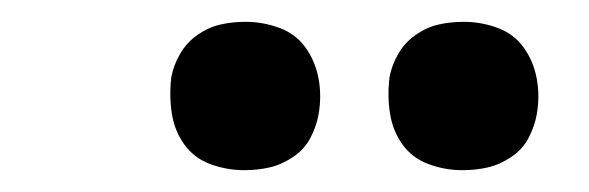

<svg xmlns="http://www.w3.org/2000/svg" viewBox="-20 -758 540 176"><path d="M404 -602Q388 -602 373 -607.5Q358 -613 349 -625.5Q340 -638 337.5 -654Q335 -670 337 -687Q339 -698 345 -708.5Q351 -719 361 -726Q371 -733 382 -735.5Q393 -738 405 -738Q421 -738 436 -732.5Q451 -727 460 -714.5Q469 -702 472 -686Q475 -670 472 -653Q470 -642 464.5 -631.5Q459 -621 448.5 -614Q438 -607 427 -604.5Q416 -602 404 -602ZM204 -602Q188 -602 173 -607.5Q158 -613 149 -625.5Q140 -638 137.5 -654Q135 -670 137 -687Q139 -698 145 -708.5Q151 -719 161 -726Q171 -733 182 -735.5Q193 -738 205 -738Q221 -738 236 -732.5Q251 -727 260 -714.5Q269 -702 272 -686Q275 -670 272 -653Q270 -642 264.5 -631.5Q259 -621 248.5 -614Q238 -607 227 -604.5Q216 -602 204 -602Z"/></svg>

Font: Iosevka Curly Slab
Style: Bold Italic
Weight: 700
Italic angle: -9°
Monospace: yes
Designer: Belleve Invis
Foundry: Belleve Invis
Version: Version 22.1.2; ttfautohint (v1.8.4)